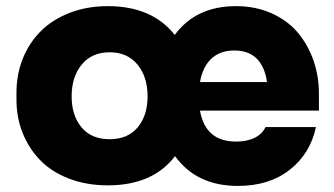

<svg xmlns="http://www.w3.org/2000/svg" viewBox="-20 -592 1100 632"><path d="M335 18.1Q264.2 18.1 206.3 -4.4Q148.4 -26.9 111.3 -65.7Q74.2 -104.5 54.2 -155Q34.2 -205.6 34.2 -263.2V-287.1Q34.2 -346.7 54.9 -398.7Q75.7 -450.7 113.8 -489Q151.9 -527.3 209 -549.6Q266.1 -571.8 335 -571.8Q480.5 -571.8 555.2 -477.1Q625 -571.8 756.8 -571.8Q821.3 -571.8 873.8 -548.3Q926.3 -524.9 960 -484.9Q993.7 -444.8 1011.7 -393.3Q1029.8 -341.8 1029.8 -284.2V-228H638.2Q656.2 -126 756.8 -126Q793.9 -126 818.8 -138.7Q843.8 -151.4 854 -173.8H1020Q1001.5 -86.4 933.8 -33.2Q866.2 20 763.2 20Q627 20 556.2 -78.1Q482.9 18.1 335 18.1ZM751 -425.8Q705.1 -425.8 676.3 -399.4Q647.5 -373 638.2 -321.8H858.9Q843.8 -425.8 751 -425.8ZM465.8 -274.9Q465.8 -338.9 432.6 -379.4Q399.4 -419.9 340.8 -419.9Q282.2 -419.9 249 -379.4Q215.8 -338.9 215.8 -274.9Q215.8 -211.9 248.3 -172.9Q280.8 -133.8 340.8 -133.8Q400.9 -133.8 433.3 -172.9Q465.8 -211.9 465.8 -274.9Z"/></svg>

Font: Sora ExtraBold
Style: Regular
Weight: 800
Designer: Jonathan Barnbrook, Julián Moncada
Foundry: Barnbrook Fonts
Version: Version 2.000